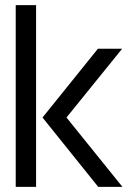

<svg xmlns="http://www.w3.org/2000/svg" viewBox="-20 -725 515 745"><path d="M361 0 145 -269 360 -536H454L238 -269L455 0ZM41 0V-705H120V0Z"/></svg>

Font: Stick No Bills
Style: Regular
Weight: 400
Version: Version 2.000